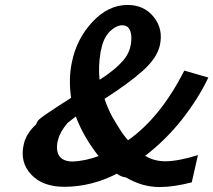

<svg xmlns="http://www.w3.org/2000/svg" viewBox="-20 -734 861 775"><path d="M76 -152Q86 -196 126 -232Q129 -243 138 -252Q155 -268 267 -339Q256 -416 270 -482Q289 -577 353 -645.5Q417 -714 495 -714Q562 -714 601 -665Q640 -616 625 -550Q613 -499 556.5 -448.5Q500 -398 402 -335Q415 -296 434 -261L452 -231Q479 -186 497 -168Q627 -259 724 -449L821 -421Q782 -338 714 -251Q649 -169 566 -105Q602 -83 647 -83Q699 -83 779 -108L754 2Q681 21 624 21Q554 21 488 -18Q468 -20 452 -33Q349 20 239 20Q152 20 105.5 -30Q59 -80 76 -152ZM215 -172Q214 -169 212 -161Q199 -82 275 -82Q327 -85 378 -104Q317 -181 286 -264Q275 -256 262 -245L253 -238Q223 -203 215 -172ZM390 -542Q390 -539 388 -533Q386 -527 386 -524Q376 -463 382 -412Q444 -451 478.5 -491.5Q513 -532 510 -589Q506 -632 474 -632Q450 -632 425 -608.5Q400 -585 390 -542Z"/></svg>

Font: Coval
Style: ExtraBold Italic
Weight: 800
Foundry: Context Ltd
Version: Version 001.000